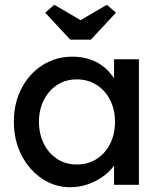

<svg xmlns="http://www.w3.org/2000/svg" viewBox="-20 -773 673 803"><path d="M274 10Q209 10 155.5 -26Q102 -62 70 -124Q38 -186 38 -264Q38 -343 70.5 -404.5Q103 -466 158.5 -501Q214 -536 283 -536Q324 -536 358 -524Q392 -512 417.5 -490.5Q443 -469 459.5 -441Q476 -413 480 -381L457 -389V-525H561V0H457V-125L481 -132Q475 -105 456.5 -79.5Q438 -54 409.5 -34Q381 -14 346.5 -2Q312 10 274 10ZM301 -85Q348 -85 384 -108Q420 -131 440.5 -171.5Q461 -212 461 -264Q461 -315 440.5 -355Q420 -395 384 -418Q348 -441 301 -441Q255 -441 219.5 -418Q184 -395 163.5 -355Q143 -315 143 -264Q143 -212 163.5 -171.5Q184 -131 219.5 -108Q255 -85 301 -85ZM274 -607 169 -720 207 -753 332 -680H302L427 -753L465 -720L360 -607Z"/></svg>

Font: Lexend Medium
Style: Regular
Weight: 500
Designer: Bonnie Shaver-Troup, Thomas Jockin
Foundry: Lexend
Version: Version 1.005